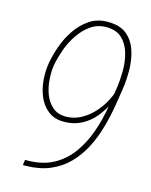

<svg xmlns="http://www.w3.org/2000/svg" viewBox="-111 -794 691 876"><g transform="rotate(15 234.5 -355.5)"><path d="M86.4 -14.6H98.1Q169.9 -15.1 221.2 -43.5Q272.5 -71.8 306.9 -120.4Q341.3 -168.9 361.8 -228.8Q382.3 -288.6 392.1 -350.6L406.2 -440.4Q411.6 -477.1 412.1 -520.8Q412.6 -564.5 401.4 -604.5Q390.1 -644.5 363 -670.2Q335.9 -695.8 287.6 -695.8Q246.6 -695.3 214.8 -672.9Q183.1 -650.4 159.7 -615.5Q136.2 -580.6 122.3 -540.8Q108.4 -501 102.1 -467.3Q97.2 -437.5 99.4 -400.6Q101.6 -363.8 113.8 -330.6Q126 -297.4 150.9 -275.4Q175.8 -253.4 214.4 -253.4Q251.5 -253.4 284.7 -271Q317.9 -288.6 344.7 -318.1Q371.6 -347.7 389.2 -382.8Q406.7 -418 413.6 -451.7L428.2 -452.1Q421.4 -412.1 403.3 -372.3Q385.3 -332.5 358.6 -299.8Q332 -267.1 295.2 -247.8Q258.3 -228.5 212.9 -228.5Q167 -228 137.2 -251.7Q107.4 -275.4 92 -312.3Q76.7 -349.1 73.7 -390.6Q70.8 -432.1 76.7 -467.8Q83.5 -507.3 98.9 -551Q114.3 -594.7 140.4 -633.1Q166.5 -671.4 202.6 -695.8Q238.8 -720.2 286.6 -720.7Q345.7 -721.2 378.2 -694.6Q410.6 -668 424.8 -625.2Q439 -582.5 439.5 -533.4Q439.9 -484.4 433.1 -439.9L420.4 -359.9Q411.1 -304.7 395.8 -251.5Q380.4 -198.2 356 -151.4Q331.5 -104.5 295.7 -68.1Q259.8 -31.7 210.9 -11Q162.1 9.8 97.2 10.7H83Z"/></g></svg>

Font: Roboto Condensed Thin
Style: Italic
Weight: 250
Italic angle: -12°
Designer: Christian Robertson
Foundry: Google
Version: Version 3.008; 2023